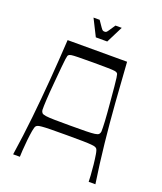

<svg xmlns="http://www.w3.org/2000/svg" viewBox="-156 -967 900 1067"><g transform="rotate(20 294.0 -433.5)"><path d="M50.6 0Q68.1 -114.9 80.4 -230.5Q92.6 -346.1 101.9 -463.4Q111.1 -580.6 118 -700H469.7Q477.4 -580.6 486.3 -463.4Q495.1 -346.1 507.4 -230.5Q519.7 -114.9 537.1 0H497.3Q497.3 -8.3 495.6 -37.5Q493.9 -66.7 490.4 -99Q487 -130.9 482.6 -157.4Q478.3 -183.9 471.9 -189.6Q468.7 -192.6 462.9 -195.1Q457.1 -197.6 440.2 -199.2Q423.3 -200.9 388.8 -201.5Q354.3 -202.1 293.9 -202.1Q233.4 -202.1 198.9 -201.5Q164.4 -200.9 147.5 -199.2Q130.6 -197.6 124.8 -195.1Q119 -192.6 115.9 -189.6Q109.6 -183.9 105.1 -157.4Q100.7 -130.9 97.3 -99Q93.9 -66.7 92.1 -37.5Q90.4 -8.3 90.4 0ZM293.9 -258.4Q352.1 -258.4 386.4 -259Q420.7 -259.6 438.2 -262.1Q455.7 -264.6 461.4 -270.4Q467.1 -276.3 468.4 -287Q469.1 -305.7 466.9 -347.2Q464.6 -388.7 458.6 -454.4Q453.4 -513.4 450.4 -547Q447.3 -580.6 445 -596Q442.7 -611.4 441.1 -616.1Q439.6 -620.7 436.7 -622.7Q432.6 -627 421.6 -628.6Q410.7 -630.3 381.8 -630.9Q352.9 -631.6 293.9 -631.6Q234.9 -631.6 205.9 -630.9Q177 -630.3 166.6 -628.6Q156.1 -627 151 -622.7Q148.1 -620.7 146.6 -616.1Q145 -611.4 142.7 -596Q140.4 -580.6 137.4 -547Q134.3 -513.4 129.1 -454.4Q123.1 -388.7 120.9 -347.2Q118.7 -305.7 119.3 -287Q120.6 -276.3 126.3 -270.4Q132 -264.6 149.5 -262.1Q167 -259.6 201.3 -259Q235.6 -258.4 293.9 -258.4ZM260.1 -768 210.4 -866.9H246.7Q264.6 -840.6 272.4 -829.5Q280.1 -818.4 284.4 -816.4Q288.6 -814.3 293.9 -814.3Q300.1 -814.3 303.9 -816.4Q307.6 -818.4 315.2 -829.5Q322.9 -840.6 340.3 -866.9H377.3L327.6 -768Z"/></g></svg>

Font: Ojuju ExtraLight
Style: Regular
Weight: 200
Designer: Chisaokwu Joboson, Mirko Velimirovic
Foundry: Udi Foundry
Version: Version 1.000